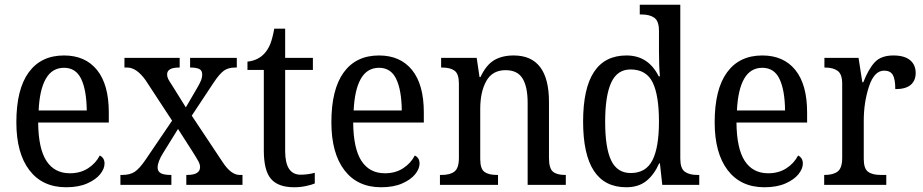

<svg xmlns="http://www.w3.org/2000/svg" viewBox="-20 -780 3896 810"><path d="M49 -264Q49 -403 101 -474.5Q153 -546 250 -546Q340 -546 389.5 -484.5Q439 -423 439 -306V-263H141Q142 -153 176 -101Q210 -49 275 -49Q319 -49 351.5 -70Q384 -91 401 -124Q421 -114 421 -90Q421 -68 402.5 -45Q384 -22 347.5 -6Q311 10 259 10Q159 10 104 -62Q49 -134 49 -264ZM346 -314Q345 -400 322.5 -447Q300 -494 250 -494Q200 -494 173.5 -448Q147 -402 143 -314Z M488 -42H496Q528 -42 548 -55Q568 -68 594 -106L706 -271L594 -442Q556 -495 517 -495H505V-536H738V-495H735Q685 -495 685 -466Q685 -456 689.5 -447Q694 -438 706 -420L764 -327L810 -406Q822 -426 827.5 -439.5Q833 -453 833 -466Q833 -483 820.5 -489Q808 -495 785 -495H782V-536H979V-495H971Q944 -495 925.5 -482.5Q907 -470 881 -431L789 -292L920 -95Q955 -42 991 -42H1003V0H766V-42H770Q824 -42 824 -75Q824 -86 817.5 -98.5Q811 -111 790 -144L731 -236L669 -136Q645 -98 645 -73Q645 -57 658 -49.5Q671 -42 700 -42H703V0H488Z M1093 -145V-485H1024V-520Q1070 -525 1097 -556Q1112 -573 1121 -596.5Q1130 -620 1137 -659H1183V-536H1300V-485H1183V-143Q1183 -43 1248 -43Q1278 -43 1308 -51V-6Q1294 0 1270 5Q1246 10 1221 10Q1154 10 1123.5 -25Q1093 -60 1093 -145Z M1378 -264Q1378 -403 1430 -474.5Q1482 -546 1579 -546Q1669 -546 1718.5 -484.5Q1768 -423 1768 -306V-263H1470Q1471 -153 1505 -101Q1539 -49 1604 -49Q1648 -49 1680.5 -70Q1713 -91 1730 -124Q1750 -114 1750 -90Q1750 -68 1731.5 -45Q1713 -22 1676.5 -6Q1640 10 1588 10Q1488 10 1433 -62Q1378 -134 1378 -264ZM1675 -314Q1674 -400 1651.5 -447Q1629 -494 1579 -494Q1529 -494 1502.5 -448Q1476 -402 1472 -314Z M1836 -42H1844Q1879 -42 1897.5 -56.5Q1916 -71 1916 -114V-427Q1916 -468 1898 -481.5Q1880 -495 1846 -495H1841V-536H1991L2003 -455H2007Q2031 -506 2064.5 -526Q2098 -546 2147 -546Q2296 -546 2296 -350V-114Q2296 -70 2312.5 -56Q2329 -42 2363 -42H2367V0H2206V-346Q2206 -414 2184.5 -449Q2163 -484 2113 -484Q2057 -484 2031.5 -438Q2006 -392 2006 -321V-109Q2006 -68 2023.5 -55Q2041 -42 2076 -42H2081V0H1836Z M2440 -267Q2440 -546 2623 -546Q2715 -546 2759 -458H2764Q2760 -501 2760 -566V-650Q2760 -691 2740.5 -705Q2721 -719 2686 -719H2679V-760H2850V-111Q2850 -70 2868.5 -56Q2887 -42 2922 -42H2930V0H2774L2764 -91H2761Q2739 -42 2706 -16Q2673 10 2622 10Q2440 10 2440 -267ZM2760 -267Q2760 -379 2733 -433Q2706 -487 2640 -487Q2584 -487 2558.5 -431.5Q2533 -376 2533 -266Q2533 -156 2558.5 -103Q2584 -50 2641 -50Q2705 -50 2732.5 -104Q2760 -158 2760 -267Z M2995 -264Q2995 -403 3047 -474.5Q3099 -546 3196 -546Q3286 -546 3335.5 -484.5Q3385 -423 3385 -306V-263H3087Q3088 -153 3122 -101Q3156 -49 3221 -49Q3265 -49 3297.5 -70Q3330 -91 3347 -124Q3367 -114 3367 -90Q3367 -68 3348.5 -45Q3330 -22 3293.5 -6Q3257 10 3205 10Q3105 10 3050 -62Q2995 -134 2995 -264ZM3292 -314Q3291 -400 3268.5 -447Q3246 -494 3196 -494Q3146 -494 3119.5 -448Q3093 -402 3089 -314Z M3457 -42H3460Q3495 -42 3514 -56.5Q3533 -71 3533 -114V-427Q3533 -467 3514 -481Q3495 -495 3461 -495H3458V-536H3602L3618 -433H3622Q3644 -489 3670.5 -517.5Q3697 -546 3749 -546Q3795 -546 3819 -526.5Q3843 -507 3843 -472Q3843 -440 3822 -422Q3801 -404 3757 -404Q3757 -446 3746.5 -464Q3736 -482 3710 -482Q3668 -482 3646 -415Q3624 -348 3624 -271V-109Q3624 -69 3642 -55.5Q3660 -42 3695 -42H3719V0H3457Z"/></svg>

Font: Noto Serif Narrow
Style: Regular
Weight: 400
Width: 4
Designer: Monotype Design Team
Foundry: Monotype Imaging Inc.
Version: Version 1.001